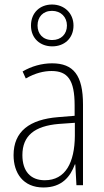

<svg xmlns="http://www.w3.org/2000/svg" viewBox="-20 -819 460 849"><path d="M211 -614C265 -614 305 -650 305 -706C305 -761 264 -799 210 -799C157 -799 117 -763 117 -706C117 -649 158 -614 211 -614ZM211 -642C169 -642 146 -670 146 -706C146 -744 170 -771 210 -771C249 -771 276 -744 276 -706C276 -668 250 -642 211 -642ZM210 -539C165 -539 119 -526 80 -503L94 -472C136 -496 174 -505 208 -505C279 -505 310 -466 310 -353V-307L237 -301C111 -291 40 -238 40 -133C40 -54 82 10 172 10C254 10 291 -38 311 -92H313L318 0H347V-357C347 -486 305 -539 210 -539ZM240 -271 311 -276V-218C310 -101 270 -22 178 -22C115 -22 79 -62 79 -133C79 -219 133 -262 240 -271Z"/></svg>

Font: Noto Sans Ethiopic Condensed ExtraLight
Style: Regular
Weight: 200
Width: 3
Designer: Monotype Design Team
Foundry: Monotype Imaging Inc.
Version: Version 2.102